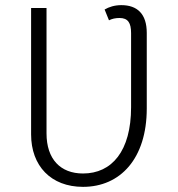

<svg xmlns="http://www.w3.org/2000/svg" viewBox="-20 -716 692 747"><path d="M452 -696C426 -696 404 -689 387 -679L404 -637C416 -643 429 -646 445 -646C478 -646 490 -627 490 -587V-299C490 -128 415 -41 303 -41C215 -41 161 -97 161 -197V-685H101V-193C101 -71 178 11 303 11C448 11 551 -99 551 -294V-588C551 -662 514 -696 452 -696Z"/></svg>

Font: FiraGO Light
Style: Regular
Weight: 300
Designer: bBox Type
Foundry: bBox Type GmbH
Version: Version 1.001;PS 001.001;hotconv 1.0.88;makeotf.lib2.5.64775